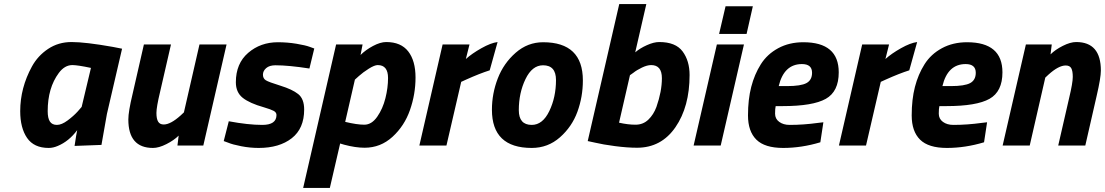

<svg xmlns="http://www.w3.org/2000/svg" viewBox="-20 -720 5467 950"><path d="M221 12Q148 12 114 -37.5Q80 -87 80 -170Q80 -285 138 -391Q167 -444 218 -478Q269 -512 334 -512Q403 -512 538 -488L584 -479L509 -156L482 -3L349 2Q358 -59 362 -76Q321 -21 266 2Q243 12 221 12ZM338 -398Q300 -398 271 -359Q216 -285 216 -170Q216 -135 227 -118.5Q238 -102 261.5 -102Q285 -102 314.5 -124Q344 -146 364 -168L384 -191L430 -384Q364 -398 338 -398Z M737 12Q615 12 615 -129Q615 -168 636 -255L692 -500H826L772 -265Q754 -190 754 -161Q754 -132 762.5 -118Q771 -104 790 -104Q824 -104 874 -149L890 -164L967 -500H1101L986 0H858L864 -49Q841 -26 803.5 -7Q766 12 737 12Z M1343 -397Q1313 -397 1297 -383Q1281 -369 1281 -350.5Q1281 -332 1295 -323Q1309 -314 1367.5 -296Q1426 -278 1455.5 -254.5Q1485 -231 1485 -178Q1485 -84 1423.5 -36Q1362 12 1260 12Q1217 12 1173.5 3.5Q1130 -5 1109 -14L1087 -22L1112 -120Q1208 -102 1278 -102Q1348 -102 1348 -151Q1348 -164 1334 -171.5Q1320 -179 1286 -189Q1215 -209 1181 -236Q1147 -263 1147 -313Q1147 -406 1208 -458.5Q1269 -511 1355 -511Q1402 -511 1447 -503.5Q1492 -496 1513 -488L1535 -480L1511 -381Q1408 -397 1343 -397Z M1891 -512Q1964 -512 2000 -465.5Q2036 -419 2036 -336.5Q2036 -254 2008.5 -175.5Q1981 -97 1922 -43Q1863 11 1784 11Q1739 11 1683 -4L1663 -10L1612 210H1480L1643 -500H1774L1764 -448Q1789 -473 1825.5 -492.5Q1862 -512 1891 -512ZM1849 -398Q1833 -398 1804.5 -380Q1776 -362 1756 -344L1736 -326L1688 -117Q1746 -103 1782.5 -103Q1819 -103 1846.5 -142.5Q1874 -182 1887 -234Q1900 -286 1900 -334Q1900 -398 1849 -398Z M2055 0 2170 -500H2303L2285 -428Q2315 -455 2362 -481.5Q2409 -508 2442 -512L2403 -372Q2355 -357 2286 -326L2262 -315L2189 0Z M2667 -511Q2864 -511 2864 -322Q2864 -241 2837 -167Q2810 -93 2750.5 -40.5Q2691 12 2611 12Q2414 12 2414 -177Q2414 -257 2443 -332Q2472 -407 2531.5 -459Q2591 -511 2667 -511ZM2611 -102Q2665 -102 2698 -170.5Q2731 -239 2731 -324Q2731 -397 2667 -397Q2613 -397 2580 -328.5Q2547 -260 2547 -175Q2547 -102 2611 -102Z M3242 -512Q3323 -512 3357.5 -465.5Q3392 -419 3392 -349Q3392 -192 3322 -90.5Q3252 11 3132 11Q3084 11 3023 3Q2962 -5 2925 -14L2888 -22L3044 -700H3178L3123 -461Q3146 -481 3180.5 -496.5Q3215 -512 3242 -512ZM3043 -113Q3087 -103 3124.5 -103Q3162 -103 3188 -128Q3214 -153 3228 -191Q3255 -268 3255 -333Q3255 -398 3202 -398Q3182 -398 3156 -385.5Q3130 -373 3114 -360L3097 -348Z M3412 0 3527 -500H3661L3546 0ZM3538 -552 3570 -689H3705L3674 -552Z M3887 -102Q3956 -102 4028 -112L4054 -115L4039 -16Q3946 12 3855 12Q3764 12 3722.5 -29Q3681 -70 3681 -149Q3681 -228 3697 -290Q3713 -352 3744.5 -402Q3776 -452 3830.5 -481.5Q3885 -511 3955 -511Q4130 -511 4130 -362Q4130 -267 4066 -231Q4002 -195 3853 -195H3818Q3815 -183 3815 -157.5Q3815 -132 3835.5 -117Q3856 -102 3887 -102ZM3874 -294Q3943 -294 3970.5 -309Q3998 -324 3998 -360Q3998 -403 3948 -403Q3859 -403 3833 -294Z M4131 0 4246 -500H4379L4361 -428Q4391 -455 4438 -481.5Q4485 -508 4518 -512L4479 -372Q4431 -357 4362 -326L4338 -315L4265 0Z M4697 -102Q4766 -102 4838 -112L4864 -115L4849 -16Q4756 12 4665 12Q4574 12 4532.5 -29Q4491 -70 4491 -149Q4491 -228 4507 -290Q4523 -352 4554.5 -402Q4586 -452 4640.5 -481.5Q4695 -511 4765 -511Q4940 -511 4940 -362Q4940 -267 4876 -231Q4812 -195 4663 -195H4628Q4625 -183 4625 -157.5Q4625 -132 4645.5 -117Q4666 -102 4697 -102ZM4684 -294Q4753 -294 4780.5 -309Q4808 -324 4808 -360Q4808 -403 4758 -403Q4669 -403 4643 -294Z M5305 -512Q5427 -512 5427 -371Q5427 -335 5406 -245L5350 0H5216L5270 -235Q5288 -310 5288 -339.5Q5288 -369 5280.5 -382.5Q5273 -396 5253 -396Q5218 -396 5168 -351L5152 -336L5075 0H4941L5056 -500H5184L5178 -451Q5201 -474 5238.5 -493Q5276 -512 5305 -512Z"/></svg>

Font: Titillium Web
Style: Bold Italic
Weight: 700
Italic angle: -13°
Version: Version 1.001;PS 57.000;hotconv 1.0.70;makeotf.lib2.5.55311